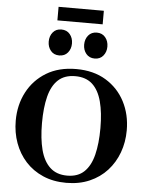

<svg xmlns="http://www.w3.org/2000/svg" viewBox="-68 -1143 934 1213"><g transform="rotate(5 398.5 -537.0)"><path d="M397.9 14.2Q315.4 14.2 250.2 -14.2Q185.1 -42.5 139.6 -92.5Q94.2 -142.6 70.3 -208.5Q46.4 -274.4 46.4 -349.6Q46.4 -449.7 88.9 -530.8Q131.3 -611.8 210.2 -659.7Q289.1 -707.5 399.4 -707.5Q509.3 -707.5 587.9 -659.7Q666.5 -611.8 708.5 -530.8Q750.5 -449.7 750.5 -349.6Q750.5 -274.4 726.3 -208.5Q702.1 -142.6 656.5 -92.5Q610.8 -42.5 545.7 -14.2Q480.5 14.2 397.9 14.2ZM399.9 -31.7Q467.8 -31.7 507.8 -70.1Q547.9 -108.4 565.7 -179.4Q583.5 -250.5 583.5 -348.6Q583.5 -446.8 564.9 -517.1Q546.4 -587.4 505.6 -624.8Q464.8 -662.1 397 -662.1Q329.6 -662.1 289.1 -624.8Q248.5 -587.4 230.7 -517.1Q212.9 -446.8 212.9 -348.6Q212.9 -250.5 231.4 -179.4Q250 -108.4 291.3 -70.1Q332.5 -31.7 399.9 -31.7ZM508.8 -783.7Q474.6 -783.7 454.8 -807.6Q435.1 -831.5 435.1 -865.7Q435.1 -900.4 454.8 -924.3Q474.6 -948.2 508.8 -948.2Q543 -948.2 562.7 -924.3Q582.5 -900.4 582.5 -865.7Q582.5 -831.5 562.7 -807.6Q543 -783.7 508.8 -783.7ZM283.7 -783.7Q249.5 -783.7 230 -807.6Q210.4 -831.5 210.4 -865.7Q210.4 -900.4 230 -924.3Q249.5 -948.2 283.7 -948.2Q318.4 -948.2 338.1 -924.3Q357.9 -900.4 357.9 -865.7Q357.9 -831.5 338.1 -807.6Q318.4 -783.7 283.7 -783.7ZM253.4 -1003.4V-1089.4H540.5V-1003.4Z"/></g></svg>

Font: Gelasio SemiBold
Style: Regular
Weight: 600
Designer: Eben Sorkin
Foundry: Eben Sorkin
Version: Version 1.008